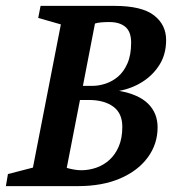

<svg xmlns="http://www.w3.org/2000/svg" viewBox="-33 -633 592 653"><path d="M-13 0 -6 -41 79 -63 174 -550 97 -572 105 -613H356Q449 -613 490.5 -581Q532 -549 532 -497Q532 -449 510 -413.5Q488 -378 452 -355Q416 -332 372 -324Q439 -312 471 -280Q503 -248 503 -200Q503 -143 469.5 -97.5Q436 -52 375.5 -26Q315 0 232 0ZM243 -54Q269 -54 294 -62.5Q319 -71 339 -89Q359 -107 371 -135Q383 -163 383 -202Q383 -248 352 -270.5Q321 -293 269 -293H239L194 -62Q204 -59 217.5 -56.5Q231 -54 243 -54ZM249 -341H282Q303 -341 326 -348.5Q349 -356 368.5 -372.5Q388 -389 400.5 -417.5Q413 -446 413 -488Q413 -525 393.5 -541.5Q374 -558 339 -558Q324 -558 312 -557Q300 -556 290 -553Z"/></svg>

Font: Manuale SemiBold
Style: Italic
Weight: 600
Italic angle: -11°
Designer: Eduardo Tunni / Pablo Cosgaya
Foundry: Eduardo Tunni / Pablo Cosgaya
Version: Version 1.002